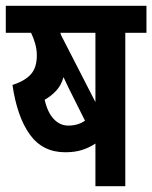

<svg xmlns="http://www.w3.org/2000/svg" viewBox="-20 -642 525 662"><path d="M412 -529V0H309V-147Q288 -133 263 -125Q238 -117 205 -117Q127 -117 83 -178Q39 -239 23 -349Q66 -363 86.5 -386Q107 -409 107 -451Q107 -472 101 -492.5Q95 -513 87 -529H0V-622H485V-529ZM309 -529H188Q190 -524 191 -520L309 -290ZM228 -316Q217 -337 199 -376Q191 -348 174 -329.5Q157 -311 134 -298Q144 -254 165.5 -231.5Q187 -209 215 -209Q233 -209 247.5 -213.5Q262 -218 273 -226Z"/></svg>

Font: Noto Sans ExtraCondensed SemiBold
Style: Italic
Weight: 600
Width: 2
Italic angle: -12°
Designer: Monotype Design Team
Foundry: Monotype Imaging Inc.
Version: Version 2.013; ttfautohint (v1.8.4.7-5d5b)